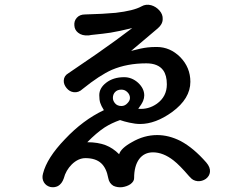

<svg xmlns="http://www.w3.org/2000/svg" viewBox="-20 -776 1040 813"><path d="M339.8 -714.8Q317.4 -714.8 304.7 -700.2Q293 -686.5 294.9 -668Q295.9 -649.4 310.5 -637.7Q327.1 -624 355.5 -626L366.2 -627.9Q423.8 -633.8 448.2 -637.7Q484.4 -643.6 540 -657.2Q473.6 -606.4 389.6 -547.9Q333 -508.8 269.5 -465.8Q251 -455.1 250 -435.5Q249 -418.9 261.7 -403.3Q274.4 -387.7 292 -385.7Q312.5 -382.8 330.1 -399.4Q401.4 -457 454.1 -480.5Q518.6 -507.8 599.6 -507.8Q649.4 -507.8 670.9 -478.5Q686.5 -457 686.5 -418.9Q686.5 -367.2 644.5 -336.9Q608.4 -311.5 565.4 -315.4Q580.1 -335 585.9 -348.6Q590.8 -360.4 590.8 -372.1Q590.8 -401.4 564.5 -425.8Q538.1 -449.2 505.9 -449.2Q460 -449.2 429.7 -425.8Q400.4 -403.3 400.4 -373Q400.4 -353.5 404.3 -340.8Q408.2 -328.1 419.9 -309.6Q331.1 -267.6 254.9 -186.5Q178.7 -107.4 162.1 -41Q156.2 -20.5 166 -3.9Q174.8 10.7 192.4 15.6Q210 19.5 225.6 11.7Q242.2 2 250 -20.5Q258.8 -54.7 284.2 -80.1Q311.5 -106.4 341.8 -106.4Q384.8 -106.4 408.2 -85Q430.7 -64.5 438.5 -21.5Q442.4 0 460 10.7Q476.6 18.6 497.1 16.6Q517.6 13.7 532.2 3.9Q547.9 -7.8 547.9 -21.5Q547.9 -73.2 569.3 -102.5Q590.8 -130.9 627.9 -130.9Q670.9 -130.9 714.8 -96.7Q740.2 -77.1 781.2 -29.3L785.2 -25.4Q796.9 -10.7 817.4 -8.8Q835.9 -7.8 851.6 -18.6Q867.2 -30.3 869.1 -47.9Q871.1 -67.4 853.5 -87.9Q799.8 -149.4 745.1 -178.7Q695.3 -204.1 645.5 -204.1Q589.8 -204.1 538.1 -173.8Q492.2 -148.4 484.4 -123Q458 -149.4 427.7 -161.1Q394.5 -173.8 349.6 -173.8Q387.7 -212.9 422.9 -236.3Q452.1 -254.9 488.3 -267.6Q504.9 -261.7 527.3 -256.8Q552.7 -251 573.2 -251Q638.7 -251 709 -301.8Q786.1 -358.4 786.1 -429.7Q786.1 -490.2 743.2 -534.2Q700.2 -577.1 643.6 -577.1Q621.1 -577.1 605.5 -575.2Q579.1 -572.3 535.2 -560.5L648.4 -656.2Q668.9 -673.8 668.9 -695.3Q669.9 -714.8 655.3 -731.4Q640.6 -748 620.1 -753.9Q597.7 -759.8 579.1 -749Q545.9 -730.5 469.7 -721.7Q418.9 -716.8 339.8 -714.8ZM494.1 -396.5Q508.8 -396.5 519.5 -385.7Q530.3 -375 530.3 -361.3Q530.3 -349.6 519.5 -338.9Q508.8 -327.1 494.1 -327.1Q476.6 -327.1 466.8 -338.9Q458 -349.6 458 -361.3Q458 -376 466.8 -385.7Q476.6 -396.5 494.1 -396.5Z"/></svg>

Font: GungsuhChe
Style: Regular
Weight: 400
Monospace: yes
Version: Version 2.21